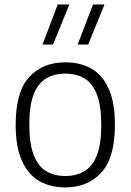

<svg xmlns="http://www.w3.org/2000/svg" viewBox="-20 -828 584 858"><path d="M272 9.5Q205 9.5 155.2 -19.2Q105.5 -48 77.8 -109.8Q50 -171.5 50 -270.5Q50 -418 110.5 -483.8Q171 -549.5 272 -549.5Q339 -549.5 388.8 -521Q438.5 -492.5 466 -431Q493.5 -369.5 493.5 -270.5Q493.5 -123 432.8 -56.8Q372 9.5 272 9.5ZM272 -41.5Q321 -41.5 357 -62.8Q393 -84 412.8 -134Q432.5 -184 432.5 -269Q432.5 -356 412.8 -406.2Q393 -456.5 357 -477.8Q321 -499 272 -499Q223 -499 186.8 -477.8Q150.5 -456.5 130.8 -406.8Q111 -357 111 -272Q111 -185 130.8 -134.8Q150.5 -84.5 186.5 -63Q222.5 -41.5 272 -41.5ZM327 -629 395.5 -808H447L374 -629ZM170 -629 238 -808H290L217 -629Z"/></svg>

Font: Encode Sans Lt
Style: Regular
Weight: 300
Designer: Multiple Designers
Foundry: Impallari Type
Version: Version 3.002; ttfautohint (v1.8.3) -l 8 -r 50 -G 200 -x 14 